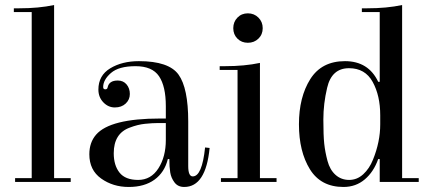

<svg xmlns="http://www.w3.org/2000/svg" viewBox="-20 -723 1717 763"><path d="M195 -15H261V0H40V-15H106V-675H35V-690H56Q134 -690 195 -703Z M532 -480Q651 -480 689.5 -426.5Q728 -373 728 -240V-63Q728 -22 746 -22Q783 -22 795 -137L813 -135Q798 20 712 20Q687 20 673.5 2Q660 -16 656.5 -37.5Q653 -59 653 -91H647Q634 -38 594 -9Q554 20 491.5 20Q429 20 382 -13.5Q335 -47 335 -110Q335 -157 362 -188Q418 -252 616 -252Q627 -252 639 -252V-301Q639 -380 612 -420Q585 -460 518.5 -460Q452 -460 421 -433Q390 -406 390 -377Q390 -368 398.5 -368Q407 -368 408 -377Q414 -403 448 -403Q470 -403 483 -387.5Q496 -372 496 -349.5Q496 -327 479.5 -311.5Q463 -296 436.5 -296Q410 -296 390.5 -316.5Q371 -337 371 -367Q371 -423 418 -451.5Q465 -480 532 -480ZM639 -167V-234Q629 -234 607.5 -234Q586 -234 556.5 -231Q527 -228 496 -216Q432 -193 432 -114Q432 -66 455 -37Q478 -8 529 -8Q580 -8 609.5 -54Q639 -100 639 -167Z M1013 -15H1079V0H858V-15H924V-445H853V-460H874Q952 -460 1013 -473ZM923.5 -569.5Q907 -586 907 -611Q907 -636 923.5 -653Q940 -670 965 -670Q990 -670 1007 -653Q1024 -636 1024 -611Q1024 -586 1007 -569.5Q990 -553 965 -553Q940 -553 923.5 -569.5Z M1644 0H1489V-91H1483Q1465 -40 1429.5 -10Q1394 20 1345 20Q1255 20 1211.5 -50.5Q1168 -121 1168 -229Q1168 -337 1213 -408.5Q1258 -480 1351 -480Q1444 -480 1483 -398H1489V-675H1418V-690H1439Q1517 -690 1578 -703V-15H1644ZM1491 -229V-265Q1491 -343 1461 -397.5Q1431 -452 1367 -452Q1298 -452 1280 -374Q1265 -311 1265 -248Q1265 -185 1268.5 -152Q1272 -119 1281.5 -83.5Q1291 -48 1313.5 -28Q1336 -8 1367.5 -8Q1399 -8 1423.5 -30.5Q1448 -53 1462 -88Q1491 -159 1491 -229Z"/></svg>

Font: Elsie
Style: Regular
Weight: 400
Designer: Alejandro Inler
Foundry: Alejandro Inler
Version: 1.002